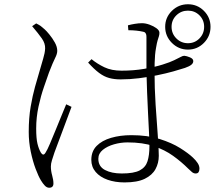

<svg xmlns="http://www.w3.org/2000/svg" viewBox="-20 -837 1040 902"><path d="M863 -604Q819 -604 787.5 -635.5Q756 -667 756 -711Q756 -755 787.5 -786Q819 -817 863 -817Q907 -817 938 -786Q969 -755 969 -711Q969 -667 938 -635.5Q907 -604 863 -604ZM565 20Q521 20 485.5 7.5Q450 -5 429.5 -29Q409 -53 409 -86Q409 -126 434 -151.5Q459 -177 502 -189.5Q545 -202 597 -202Q673 -202 730 -184Q787 -166 826 -141.5Q865 -117 886 -97Q900 -84 908.5 -71Q917 -58 917 -45Q917 -35 913 -28.5Q909 -22 899 -22Q890 -22 882 -28.5Q874 -35 864 -45Q832 -77 793 -105Q754 -133 702.5 -150.5Q651 -168 579 -168Q547 -168 515.5 -159Q484 -150 463 -133Q442 -116 442 -91Q442 -55 473 -38.5Q504 -22 552 -22Q609 -22 636.5 -36.5Q664 -51 673 -79.5Q682 -108 682 -150Q682 -174 680 -214.5Q678 -255 675.5 -304.5Q673 -354 671 -405Q669 -456 668 -501Q668 -521 668 -553Q668 -585 668 -616Q668 -647 668 -663Q668 -671 666.5 -675.5Q665 -680 662 -683.5Q659 -687 652 -688Q639 -691 621.5 -693Q604 -695 583 -695L581 -718Q595 -722 613.5 -725Q632 -728 647 -728Q664 -728 683 -721Q702 -714 715.5 -704Q729 -694 729 -683Q729 -674 726.5 -666.5Q724 -659 720.5 -647.5Q717 -636 713 -612Q710 -596 708.5 -578.5Q707 -561 706.5 -541.5Q706 -522 706 -500Q706 -423 711 -345.5Q716 -268 721 -204Q726 -140 726 -105Q726 -71 710.5 -42.5Q695 -14 660 3Q625 20 565 20ZM211 45Q200 45 190.5 35Q181 25 172 10Q161 -8 147.5 -43.5Q134 -79 124.5 -124.5Q115 -170 115 -217Q115 -283 124 -335.5Q133 -388 144.5 -429Q156 -470 165 -500Q175 -536 183 -562Q191 -588 192 -609Q193 -633 176.5 -656.5Q160 -680 131 -714L150 -727Q164 -720 171 -715Q178 -710 190 -699Q198 -692 212 -675Q226 -658 237.5 -637.5Q249 -617 249 -598Q249 -584 239 -564.5Q229 -545 210 -496Q201 -470 186.5 -428.5Q172 -387 161 -336.5Q150 -286 150 -233Q150 -187 156 -162Q162 -137 172 -120Q177 -112 182.5 -111Q188 -110 194 -120Q202 -132 214.5 -161.5Q227 -191 241.5 -226.5Q256 -262 269.5 -295Q283 -328 291 -347L316 -335Q309 -316 297.5 -285.5Q286 -255 274 -222.5Q262 -190 251.5 -162.5Q241 -135 236 -121Q229 -100 224 -84Q219 -68 219 -55Q219 -34 225 -13Q231 8 231 25Q231 45 211 45ZM547 -464Q517 -464 493 -470.5Q469 -477 445.5 -494.5Q422 -512 394 -543L410 -559Q437 -537 470.5 -521Q504 -505 551 -505Q608 -505 657.5 -513.5Q707 -522 743.5 -533.5Q780 -545 798 -554Q821 -565 830 -570Q839 -575 846 -575Q857 -574 872.5 -567.5Q888 -561 888 -550Q888 -540 878.5 -532.5Q869 -525 849 -518Q828 -511 794 -501.5Q760 -492 718.5 -483.5Q677 -475 633 -469.5Q589 -464 547 -464ZM863 -634Q895 -634 917 -656.5Q939 -679 939 -711Q939 -743 917 -765Q895 -787 863 -787Q831 -787 808.5 -765Q786 -743 786 -711Q786 -679 808.5 -656.5Q831 -634 863 -634Z"/></svg>

Font: Noto Serif JP ExtraLight
Style: Regular
Weight: 200
Designer: Ryoko NISHIZUKA  (kana & ideographs); Frank Grießhammer (Latin, Greek & Cyrillic); Wenlong ZHANG  (bopomofo); Sandoll Co
Foundry: Adobe
Version: Version 2.002-H1;hotconv 1.1.0;makeotfexe 2.6.0